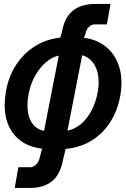

<svg xmlns="http://www.w3.org/2000/svg" viewBox="-20 -745 640 972"><path d="M73 101.5H135.5Q149.5 101.5 163.8 87Q178 72.5 182 48.5L193.5 7.5Q134 1 91.2 -27.8Q48.5 -56.5 26 -104Q3.5 -151.5 3.5 -213.5Q3.5 -243 10 -282Q23 -357 61.2 -416Q99.5 -475 157 -511Q214.5 -547 285 -554.5L294 -585.5Q306.5 -656.5 348.8 -690.8Q391 -725 462.5 -725H539.5L521 -621.5H458.5Q444 -621.5 430.2 -608.8Q416.5 -596 412.5 -572.5L405 -553.5Q463 -546.5 506 -516Q549 -485.5 572 -436.2Q595 -387 595 -325Q595 -297.5 589.5 -263.5Q576 -185.5 538.2 -126.8Q500.5 -68 443 -33Q385.5 2 312.5 9L299.5 61.5Q286.5 136.5 244.5 171.5Q202.5 206.5 131 206.5H54.5ZM124 -265Q119 -238 119 -211.5Q119 -158 140.8 -124.2Q162.5 -90.5 203 -82.5L277.5 -463.5Q243.5 -456.5 211.5 -428.8Q179.5 -401 156.2 -358.5Q133 -316 124 -265ZM475 -280.5Q479.5 -305.5 479.5 -328Q479.5 -381.5 457.2 -418.2Q435 -455 396 -465L321.5 -83.5Q357.5 -90.5 389 -116.5Q420.5 -142.5 443 -184.8Q465.5 -227 475 -280.5Z"/></svg>

Font: JuliaMono
Style: Bold Italic
Weight: 700
Italic angle: -9°
Monospace: yes
Designer: cormullion
Foundry: corm
Version: Version 0.057; ttfautohint (v1.8.4)